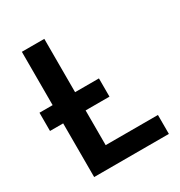

<svg xmlns="http://www.w3.org/2000/svg" viewBox="-169 -831 888 948"><g transform="rotate(-30 275.0 -357.0)"><path d="M93 0V-306H18V-410H93V-714H221V-410H357V-306H221V-108H519V0Z"/></g></svg>

Font: Noto Sans SemiBold
Style: Regular
Weight: 600
Designer: Monotype Design Team
Foundry: Monotype Imaging Inc.
Version: Version 2.007